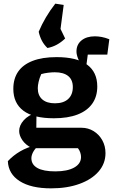

<svg xmlns="http://www.w3.org/2000/svg" viewBox="-20 -824 619 1052"><path d="M260 208Q150 208 88 168.5Q26 129 23 59Q53 27 91 5Q129 -17 175 -28H191Q169 -6 160.5 11Q152 28 152 43Q152 78 185 96.5Q218 115 283 115Q349 115 386.5 94Q424 73 424 36Q424 24 419.5 11Q415 -2 407 -12H156Q120 -30 102.5 -56Q85 -82 85 -106Q85 -137 110 -165Q135 -193 180 -207L179 -124H427Q463 -124 493 -105.5Q523 -87 540.5 -55.5Q558 -24 558 15Q558 72 520.5 115.5Q483 159 415.5 183.5Q348 208 260 208ZM275 -176Q163 -176 108 -217.5Q53 -259 53 -337Q53 -393 79.5 -431.5Q106 -470 159 -490.5Q212 -511 290 -511Q401 -511 457 -470Q513 -429 513 -350Q513 -295 485.5 -256Q458 -217 405 -196.5Q352 -176 275 -176ZM281 -258Q328 -258 353.5 -281.5Q379 -305 379 -347Q379 -387 353.5 -407.5Q328 -428 280 -428Q264 -428 243.5 -425.5Q223 -423 206 -418Q196 -396 191.5 -375.5Q187 -355 187 -341Q187 -301 211.5 -279.5Q236 -258 281 -258ZM438 -457Q418 -478 408.5 -501Q399 -524 399 -542Q399 -580 426.5 -602.5Q454 -625 500 -625Q517 -625 536.5 -621.5Q556 -618 579 -609L568 -525H461L452 -457ZM329 -797 307 -631 192 -650Q226 -731 283 -804ZM293 -704 337 -613Q315 -592 291 -579Q267 -566 240 -561Q221 -579 209.5 -601Q198 -623 192 -650Z"/></svg>

Font: Piazzolla Thin ExtraBold
Style: Regular
Weight: 800
Version: Version 2.005